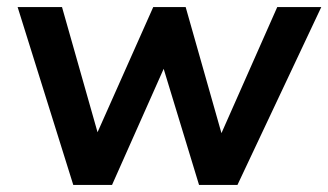

<svg xmlns="http://www.w3.org/2000/svg" viewBox="-20 -525 932 545"><path d="M188 0 30 -505H156L267 -114H241L415 -505H507L618 -114H594L767 -505H892L654 0H545L421 -407H479L298 0Z"/></svg>

Font: Muli
Style: Bold Italic
Weight: 700
Italic angle: -4.541°
Designer: Vernon Adams
Foundry: Vernon Adams
Version: Version 2.100; ttfautohint (v1.8.1.43-b0c9)